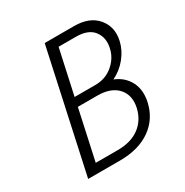

<svg xmlns="http://www.w3.org/2000/svg" viewBox="-154 -782 872 906"><g transform="rotate(-30 282.0 -329.0)"><path d="M523 -489Q513 -445 482.5 -407Q452 -369 407 -347Q459 -326 482.5 -280.5Q506 -235 493 -174Q475 -92 409.5 -46Q344 0 242 0H69L212 -658H372Q456 -658 497.5 -608.5Q539 -559 523 -489ZM320 -367Q376 -367 416 -401Q456 -435 466 -483Q478 -535 450 -572.5Q422 -610 354 -610H260L207 -367ZM435 -175Q449 -239 413 -279Q377 -319 303 -319H197L138 -48H258Q330 -48 375.5 -81.5Q421 -115 435 -175Z"/></g></svg>

Font: EauTestInfant Semilight
Style: Italic
Weight: 300
Italic angle: -12°
Designer: Christian Thalmann (Catharsis Fonts)
Version: Version 0.001;PS 000.001;hotconv 1.0.88;makeotf.lib2.5.64775